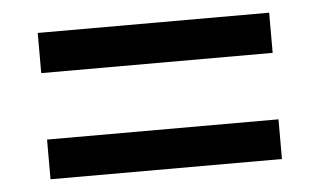

<svg xmlns="http://www.w3.org/2000/svg" viewBox="-34 -562 665 400"><g transform="rotate(-5 298.5 -362.0)"><path d="M541 -431H57V-515H541ZM541 -209H57V-292H541Z"/></g></svg>

Font: MongolianScript
Style: Regular
Weight: 400
Designer: Bolorsoft LLC, NUM
Foundry: Bolorsoft LLC
Version: Version 3.2